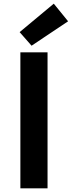

<svg xmlns="http://www.w3.org/2000/svg" viewBox="-20 -1026 391 1046"><path d="M91 0V-741H239V0ZM152 -777 87 -851 273 -1006 351 -910Z"/></svg>

Font: Source Han Sans TC
Style: Bold
Weight: 700
Designer: Ryoko NISHIZUKA Ë•øÂ°öÊ∂ºÂ≠ê (kana, bopomofo & ideographs); Paul D. Hunt (Latin, Greek & Cyrillic); Sandoll Communicatio
Foundry: Adobe
Version: Version 2.004;hotconv 1.0.118;makeotfexe 2.5.65603